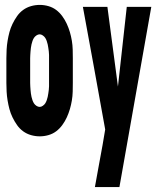

<svg xmlns="http://www.w3.org/2000/svg" viewBox="-20 -548 640 783"><path d="M142 8Q124 8 106.5 3Q89 -2 74.5 -12.5Q60 -23 49.5 -38Q39 -53 31 -69.5Q23 -86 18.5 -103Q14 -120 11 -138Q8 -156 7 -174Q6 -192 6 -210V-310Q6 -328 7 -346Q8 -364 11 -382Q14 -400 18.5 -417Q23 -434 31 -450.5Q39 -467 49.5 -482Q60 -497 74.5 -507.5Q89 -518 106.5 -523Q124 -528 142 -528Q160 -528 177.5 -523Q195 -518 209 -507.5Q223 -497 234 -482Q245 -467 252.5 -450.5Q260 -434 265 -417Q270 -400 273 -382Q276 -364 276.5 -346Q277 -328 277 -310V-210Q277 -192 276.5 -174Q276 -156 273 -138Q270 -120 265 -103Q260 -86 252.5 -69.5Q245 -53 234 -38Q223 -23 209 -12.5Q195 -2 177.5 3Q160 8 142 8ZM142 -112Q148 -112 154.5 -116.5Q161 -121 164.5 -126.5Q168 -132 170.5 -139Q173 -146 174.5 -153Q176 -160 177 -167Q178 -174 179 -181.5Q180 -189 180 -196Q180 -203 180 -210V-310Q180 -317 180 -324Q180 -331 179 -338.5Q178 -346 177 -353Q176 -360 174.5 -367Q173 -374 170.5 -381Q168 -388 164.5 -393.5Q161 -399 154.5 -403.5Q148 -408 142 -408Q135 -408 128.5 -403.5Q122 -399 118.5 -393.5Q115 -388 112.5 -381Q110 -374 108.5 -367Q107 -360 106 -353Q105 -346 104.5 -338.5Q104 -331 103.5 -324Q103 -317 103 -310V-210Q103 -203 103.5 -196Q104 -189 104.5 -181.5Q105 -174 106 -167Q107 -160 108.5 -153Q110 -146 112.5 -139Q115 -132 118.5 -126.5Q122 -121 128.5 -116.5Q135 -112 142 -112ZM467 215H367Q375 172 382.5 129.5Q390 87 398 45L409 -20L362 -280L318 -520H418L461 -195L497 -520H597Z"/></svg>

Font: Iosevka Heavy Extended
Style: Regular
Weight: 900
Width: 7
Monospace: yes
Designer: Belleve Invis
Foundry: Belleve Invis
Version: Version 32.5.0; ttfautohint (v1.8.4)